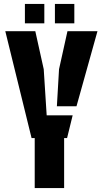

<svg xmlns="http://www.w3.org/2000/svg" viewBox="-20 -959 524 979"><path d="M157 0V-255H141L7 -800H160L203 -606L218 -371H350.5L322 -255H307V0ZM270 -417 281 -606 324 -800H477L370 -417ZM260 -840V-939H359V-840ZM107 -840V-939H206V-840Z"/></svg>

Font: Big Shoulders Stencil Text Thin Black
Style: Regular
Weight: 900
Version: Version 2.001